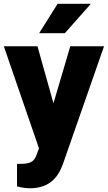

<svg xmlns="http://www.w3.org/2000/svg" viewBox="-22 -770 563 1003"><path d="M257.3 -230.5 345.2 -528.3H521.5L306.2 88.4L296.9 110.8Q251 213.4 134.8 213.4Q102.5 213.4 66.9 203.6V85.9H88.4Q123 85.9 141.4 75.9Q159.7 65.9 168.5 40L181.6 4.9L-2 -528.3H173.8ZM278.8 -750H452.6L316.9 -596.7H182.6Z"/></svg>

Font: Roboto Black
Style: Regular
Weight: 900
Designer: Google
Version: Version 2.134; 2016